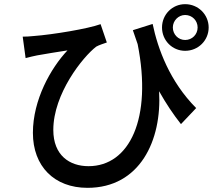

<svg xmlns="http://www.w3.org/2000/svg" viewBox="-20 -845 1040 922"><path d="M618 -700C626 -677 633 -655 641 -633C712 -276 602 -47 405 -47C314 -47 236 -99 236 -221C236 -395 378 -572 442 -621C456 -629 479 -636 493 -641L463 -729C403 -707 235 -679 142 -672C124 -670 105 -669 89 -669L103 -566C124 -572 140 -575 158 -579C195 -586 260 -596 304 -603C224 -518 138 -366 138 -207C138 -46 241 57 400 57C652 57 758 -171 744 -407C777 -348 812 -296 849 -249L922 -326C795 -454 738 -610 713 -730ZM869 -653C836 -653 810 -680 810 -713C810 -746 837 -773 869 -773C903 -773 929 -746 929 -713C929 -680 903 -653 869 -653ZM869 -825C807 -825 758 -775 758 -713C758 -651 807 -601 869 -601C932 -601 982 -651 982 -713C982 -775 932 -825 869 -825Z"/></svg>

Font: Noto Sans Japanese Medium
Style: Regular
Weight: 500
Designer: Ryoko NISHIZUKA (kana & ideographs); Paul D. Hunt (Latin, Greek & Cyrillic); Wenlong ZHANG (bopomofo); Sandoll Communica
Foundry: Adobe Systems Incorporated
Version: Version 1.000;PS 1;hotconv 1.0.78;makeotf.lib2.5.61930